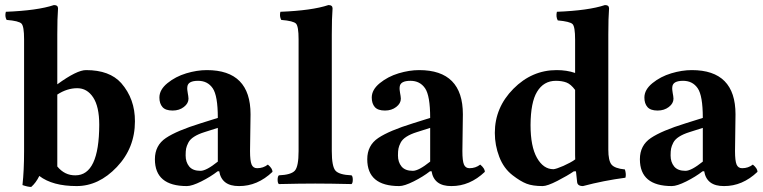

<svg xmlns="http://www.w3.org/2000/svg" viewBox="-20 -718 2985 751"><path d="M74.2 -127V-564.9Q74.2 -614.7 64.2 -625.5Q54.2 -636.2 5.9 -640.1Q-2 -654.3 2.9 -671.9Q127 -676.8 190.9 -698.2Q207 -698.2 207 -685.1Q204.1 -647.9 204.1 -583V-388.2Q281.2 -444.3 316.9 -443.8Q408.7 -443.8 454.1 -393.1Q508.3 -331.1 507.8 -243.2Q507.8 -139.2 437 -64.7Q366.2 9.8 279.8 9.8Q185.5 9.8 133.8 -29.8Q120.6 -2.9 102.1 13.2Q88.9 13.2 67.9 5.9Q74.2 -50.8 74.2 -127ZM204.1 -348.1V-66.9Q232.9 -31.7 274.9 -32.2Q367.7 -32.2 368.2 -230Q368.2 -300.8 344.5 -336.9Q320.8 -373 282.2 -373Q242.2 -373 204.1 -348.1Z M837.4 -48.3 831.1 -47.9Q804.2 -26.9 767.6 -8.5Q731 9.8 710.9 9.8Q585.9 9.8 585.9 -95.2Q585.9 -149.4 628.9 -178.2Q671.9 -207 765.1 -235.8L832 -256.8Q832 -343.8 812 -372.8Q792 -401.9 754.9 -401.9Q715.8 -401.9 712.9 -379.4Q711.9 -373.5 712.6 -366.5Q713.4 -359.4 714.4 -354Q715.3 -348.6 716.3 -342.5Q717.3 -336.4 717.3 -332Q717.3 -313.5 699.2 -299.6Q681.2 -285.6 655.3 -285.6Q627.4 -285.6 615.5 -299.3Q603.5 -313 603.5 -336.4Q603.5 -367.2 635 -392.8Q666.5 -418.5 708.5 -431.2Q750.5 -443.8 789.1 -443.8Q960 -443.8 960 -271L958 -127Q958 -88.9 964.1 -74.5Q970.2 -60.1 985.8 -60.1Q1009.8 -60.1 1027.8 -74.2Q1045.9 -59.1 1045.9 -45.9Q986.8 10.3 915 9.8Q847.2 10.3 837.4 -48.3ZM832 -217.8 779.8 -201.2Q754.9 -193.4 739 -183.1Q723.1 -172.9 716.6 -159.9Q710 -147 708 -137Q706.1 -127 706.1 -109.9Q706.1 -84 720 -66.9Q733.9 -49.8 764.2 -49.8Q787.1 -49.8 832 -85.9Z M1147.9 -127V-564.9Q1147.9 -614.7 1137.9 -625.5Q1127.9 -636.2 1080.1 -640.1Q1072.3 -654.3 1076.7 -671.9Q1200.7 -676.8 1264.6 -698.2Q1280.8 -698.2 1280.8 -685.1Q1277.8 -647.9 1277.8 -583V-127Q1277.8 -66.9 1292.2 -50.5Q1306.6 -34.2 1355 -32.2Q1359.9 -28.3 1359.9 -15.1Q1359.9 -2 1355 2Q1269 0 1212.9 0Q1154.8 0 1070.8 2Q1065.9 -2 1065.9 -14.9Q1065.9 -27.8 1070.8 -32.2Q1118.7 -34.2 1133.3 -50.5Q1147.9 -66.9 1147.9 -127Z M1668 -48.3 1661.6 -47.9Q1634.8 -26.9 1598.1 -8.5Q1561.5 9.8 1541.5 9.8Q1416.5 9.8 1416.5 -95.2Q1416.5 -149.4 1459.5 -178.2Q1502.4 -207 1595.7 -235.8L1662.6 -256.8Q1662.6 -343.8 1642.6 -372.8Q1622.6 -401.9 1585.4 -401.9Q1546.4 -401.9 1543.5 -379.4Q1542.5 -373.5 1543.2 -366.5Q1543.9 -359.4 1544.9 -354Q1545.9 -348.6 1546.9 -342.5Q1547.9 -336.4 1547.9 -332Q1547.9 -313.5 1529.8 -299.6Q1511.7 -285.6 1485.8 -285.6Q1458 -285.6 1446 -299.3Q1434.1 -313 1434.1 -336.4Q1434.1 -367.2 1465.6 -392.8Q1497.1 -418.5 1539.1 -431.2Q1581.1 -443.8 1619.6 -443.8Q1790.5 -443.8 1790.5 -271L1788.6 -127Q1788.6 -88.9 1794.7 -74.5Q1800.8 -60.1 1816.4 -60.1Q1840.3 -60.1 1858.4 -74.2Q1876.5 -59.1 1876.5 -45.9Q1817.4 10.3 1745.6 9.8Q1677.7 10.3 1668 -48.3ZM1662.6 -217.8 1610.4 -201.2Q1585.4 -193.4 1569.6 -183.1Q1553.7 -172.9 1547.1 -159.9Q1540.5 -147 1538.6 -137Q1536.6 -127 1536.6 -109.9Q1536.6 -84 1550.5 -66.9Q1564.5 -49.8 1594.7 -49.8Q1617.7 -49.8 1662.6 -85.9Z M2230 -94.7Q2230 -99.1 2229.7 -103.3Q2229.5 -107.4 2229.5 -111.6Q2229.5 -115.7 2229.5 -120.1V-366.2Q2212.9 -388.7 2195.6 -395.3Q2178.2 -401.9 2154.3 -401.9Q2106.4 -401.9 2080.6 -358.9Q2055.7 -317.9 2055.2 -229Q2055.2 -145 2080.3 -100.6Q2105.5 -56.2 2144.5 -56.2Q2148.9 -56.2 2159.9 -59.8Q2170.9 -63.5 2183.6 -69.1Q2196.3 -74.7 2209.5 -81.8Q2222.7 -88.9 2230 -94.7ZM2232.9 -47.9H2224.6Q2199.7 -30.8 2160.2 -10.5Q2120.6 9.8 2102.5 9.8Q2063.5 9.8 2039.6 0.5Q2015.6 -8.8 1985.4 -32.2Q1950.2 -59.1 1932.9 -104.5Q1915.5 -149.9 1915.5 -198.2Q1915.5 -297.4 1988 -370.6Q2060.5 -443.8 2157.2 -443.8Q2197.3 -443.8 2229.5 -432.6V-563Q2229.5 -613.8 2219.5 -623.8Q2209.5 -633.8 2161.6 -638.2Q2153.8 -652.3 2158.2 -671.9Q2282.2 -676.8 2346.2 -698.2Q2362.3 -698.2 2362.3 -685.1Q2359.4 -647.9 2359.4 -583V-132.8Q2359.4 -89.8 2371.8 -74.5Q2384.3 -59.1 2424.3 -55.2Q2430.2 -36.1 2426.3 -22.9Q2341.3 -11.7 2260.3 9.8Q2238.3 9.8 2237.3 -6.8Q2234.9 -24.4 2232.9 -47.9Z M2734.4 -48.3 2728 -47.9Q2701.2 -26.9 2664.6 -8.5Q2627.9 9.8 2607.9 9.8Q2482.9 9.8 2482.9 -95.2Q2482.9 -149.4 2525.9 -178.2Q2568.8 -207 2662.1 -235.8L2729 -256.8Q2729 -343.8 2709 -372.8Q2689 -401.9 2651.9 -401.9Q2612.8 -401.9 2609.9 -379.4Q2608.9 -373.5 2609.6 -366.5Q2610.4 -359.4 2611.3 -354Q2612.3 -348.6 2613.3 -342.5Q2614.3 -336.4 2614.3 -332Q2614.3 -313.5 2596.2 -299.6Q2578.1 -285.6 2552.2 -285.6Q2524.4 -285.6 2512.5 -299.3Q2500.5 -313 2500.5 -336.4Q2500.5 -367.2 2532 -392.8Q2563.5 -418.5 2605.5 -431.2Q2647.5 -443.8 2686 -443.8Q2856.9 -443.8 2856.9 -271L2855 -127Q2855 -88.9 2861.1 -74.5Q2867.2 -60.1 2882.8 -60.1Q2906.7 -60.1 2924.8 -74.2Q2942.9 -59.1 2942.9 -45.9Q2883.8 10.3 2812 9.8Q2744.1 10.3 2734.4 -48.3ZM2729 -217.8 2676.8 -201.2Q2651.9 -193.4 2636 -183.1Q2620.1 -172.9 2613.5 -159.9Q2606.9 -147 2605 -137Q2603 -127 2603 -109.9Q2603 -84 2616.9 -66.9Q2630.9 -49.8 2661.1 -49.8Q2684.1 -49.8 2729 -85.9Z"/></svg>

Font: Linux Libertine
Style: Bold
Weight: 700
Designer: Philipp H. Poll
Foundry: Philipp H. Poll
Version: Version 5.0.3